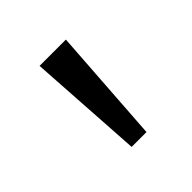

<svg xmlns="http://www.w3.org/2000/svg" viewBox="-76 -689 320 320"><g transform="rotate(-45 84.0 -529.0)"><path d="M66 -427 53 -631H115L101 -427Z"/></g></svg>

Font: Alumni Sans Thin
Style: Regular
Weight: 400
Version: Version 1.018